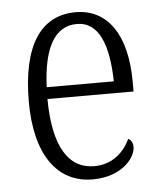

<svg xmlns="http://www.w3.org/2000/svg" viewBox="-45 -584 529 633"><g transform="rotate(-5 219.5 -267.0)"><path d="M237 10C333 10 380 -49 380 -85C380 -100 373 -109 365 -113C345 -71 307 -33 246 -33C162 -33 112 -107 111 -267H396V-298C396 -455 334 -544 228 -544C114 -544 49 -451 49 -263C49 -89 119 10 237 10ZM334 -306H112C117 -431 153 -505 229 -505C303 -505 332 -424 334 -306Z"/></g></svg>

Font: Noto Serif Sinhala Condensed Light
Style: Regular
Weight: 300
Width: 3
Designer: Jelle Bosma - Monotype Design Team
Foundry: Monotype Imaging Inc.
Version: Version 2.007